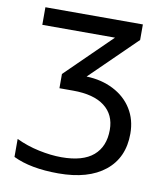

<svg xmlns="http://www.w3.org/2000/svg" viewBox="-82 -782 747 861"><g transform="rotate(10 292.0 -352.0)"><path d="M291 -439.9Q358.9 -438 413.6 -410.2Q468.3 -382.3 498.5 -333.7Q528.8 -285.2 528.8 -221.2Q528.8 -111.8 453.1 -51Q377.4 9.8 241.2 9.8Q114.7 9.8 35.2 -28.8V-110.8Q84 -87.4 139.2 -75.7Q194.3 -64 242.2 -64Q339.4 -64 387.2 -105Q435.1 -146 435.1 -222.2Q435.1 -291.5 385.7 -329.3Q336.4 -367.2 242.2 -367.2H180.2V-432.1L386.2 -633.8H55.2V-713.9H499V-643.1Z"/></g></svg>

Font: NotoPenekeko
Style: Regular
Weight: 400
Designer: Monotype Design team
Foundry: Monotype Imaging Inc.
Version: Version 1.04